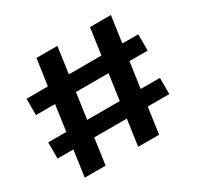

<svg xmlns="http://www.w3.org/2000/svg" viewBox="-146 -844 1041 1014"><g transform="rotate(-30 374.5 -337.5)"><path d="M421.3 0H548.9L644.6 -675H517ZM21.5 -159.1H702.8V-257.9H21.5ZM95.4 0H222.6L318.3 -675H190.7ZM37.5 -415.1H718.8V-514.6H37.5Z"/></g></svg>

Font: Anybody Thin
Style: Regular
Weight: 100
Designer: Tyler Finck
Foundry: Etcetera Type Company
Version: Version 1.114;gftools[0.9.25]